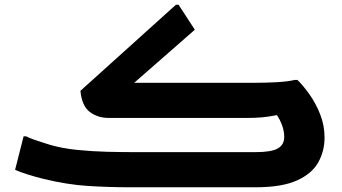

<svg xmlns="http://www.w3.org/2000/svg" viewBox="-20 -794 1449 814"><path d="M737 -774 806 -668 549 -443H1060Q1107 -443 1153 -445.5Q1199 -448 1229 -455H1241Q1265 -432 1292 -394Q1319 -356 1337.5 -309Q1356 -262 1356 -211Q1356 -154 1329.5 -106Q1303 -58 1239 -29Q1175 0 1063 0H535Q444 0 354.5 -5.5Q265 -11 163 -36Q134 -43 98.5 -54Q63 -65 44 -74L80 -216H91Q102 -210 121.5 -203Q141 -196 160.5 -190Q180 -184 192 -180Q243 -165 307 -158.5Q371 -152 434.5 -150.5Q498 -149 549 -149H1063Q1130 -149 1157.5 -164.5Q1185 -180 1185 -214Q1185 -238 1176 -262.5Q1167 -287 1154 -306Q1119 -299 1090.5 -296.5Q1062 -294 1029 -294H441Q394 -294 360.5 -319.5Q327 -345 321 -409L726 -774Z"/></svg>

Font: Kufam
Style: Bold Italic
Weight: 700
Italic angle: -11°
Designer: Artur Schmal
Foundry: Original Type
Version: Version 1.301; ttfautohint (v1.8.3)